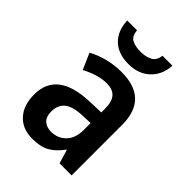

<svg xmlns="http://www.w3.org/2000/svg" viewBox="-222 -864 979 979"><g transform="rotate(45 268.0 -374.5)"><path d="M274 -553Q466 -553 466 -364V0H379L357 -74H354Q323 -31 287 -10.5Q251 10 192 10Q121 10 80 -34.5Q39 -79 39 -157Q39 -323 263 -331L346 -334V-361Q346 -413 324.5 -436Q303 -459 262 -459Q228 -459 194 -448.5Q160 -438 126 -420L88 -507Q126 -528 174 -540.5Q222 -553 274 -553ZM289 -255Q219 -252 190.5 -227Q162 -202 162 -158Q162 -119 182 -101Q202 -83 234 -83Q282 -83 314 -115.5Q346 -148 346 -209V-257ZM434 -759Q430 -690 385.5 -648Q341 -606 269 -606Q195 -606 153 -646.5Q111 -687 108 -759H179Q182 -719 206.5 -706.5Q231 -694 270 -694Q304 -694 331 -707.5Q358 -721 362 -759Z"/></g></svg>

Font: Noto Sans Arabic UI SmCn SmBd
Style: Regular
Weight: 600
Width: 4
Designer: Monotype Design Team, Nadine Chahine and Nizar Qandah
Foundry: Monotype Imaging Inc.
Version: Version 2.010; ttfautohint (v1.8.4.7-5d5b)